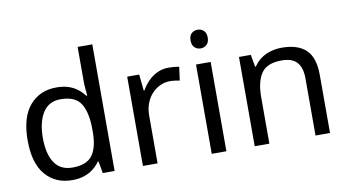

<svg xmlns="http://www.w3.org/2000/svg" viewBox="-76 -943 2055 1135"><g transform="rotate(-10 952.0 -375.0)"><path d="M275 10Q175 10 115 -59.5Q55 -129 55 -267Q55 -405 115.5 -475.5Q176 -546 276 -546Q318 -546 349 -535.5Q380 -525 403 -507Q426 -489 442 -467H448Q447 -480 444.5 -505.5Q442 -531 442 -546V-760H530V0H459L446 -72H442Q426 -49 403 -30.5Q380 -12 348.5 -1Q317 10 275 10ZM289 -63Q374 -63 408.5 -109.5Q443 -156 443 -250V-266Q443 -366 410 -419.5Q377 -473 288 -473Q217 -473 181.5 -416.5Q146 -360 146 -265Q146 -169 181.5 -116Q217 -63 289 -63Z M950 -546Q965 -546 982.5 -544.5Q1000 -543 1013 -540L1002 -459Q989 -462 973.5 -464Q958 -466 944 -466Q913 -466 885 -453Q857 -440 835 -416.5Q813 -393 800.5 -360Q788 -327 788 -286V0H700V-536H772L782 -438H786Q803 -468 827 -492.5Q851 -517 882 -531.5Q913 -546 950 -546Z M1201 -536V0H1113V-536ZM1158 -737Q1178 -737 1193.5 -723.5Q1209 -710 1209 -681Q1209 -653 1193.5 -639Q1178 -625 1158 -625Q1136 -625 1121 -639Q1106 -653 1106 -681Q1106 -710 1121 -723.5Q1136 -737 1158 -737Z M1629 -546Q1725 -546 1774 -499.5Q1823 -453 1823 -349V0H1736V-343Q1736 -408 1707 -440Q1678 -472 1616 -472Q1527 -472 1493 -422Q1459 -372 1459 -278V0H1371V-536H1442L1455 -463H1460Q1478 -491 1504.5 -509.5Q1531 -528 1563 -537Q1595 -546 1629 -546Z"/></g></svg>

Font: ugurmukhi05
Style: Book
Weight: 400
Designer: Jelle Bosma - Monotype Design Team
Foundry: Monotype Imaging Inc.
Version: Version 2.003